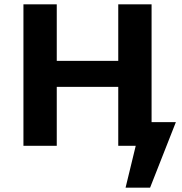

<svg xmlns="http://www.w3.org/2000/svg" viewBox="-20 -678 845 893"><path d="M652 0V-110H798L734 0ZM564 195 638 -110H798L678 195ZM530 0V-658H685V0ZM89 0V-658H244V0ZM134 -274V-395H624V-274Z"/></svg>

Font: Ysabeau Office ExtraBold
Style: Regular
Weight: 800
Designer: Christian Thalmann (Catharsis Fonts)
Version: Version 2.001;gftools[0.9.30]; featfreeze: tnum,lnum,ss02